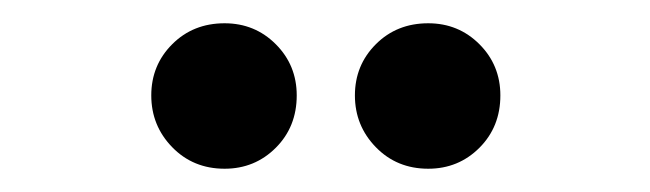

<svg xmlns="http://www.w3.org/2000/svg" viewBox="-20 -800 559 165"><path d="M110 -718Q110 -744 128 -762Q146 -780 173 -780Q199 -780 217 -762Q235 -744 235 -718Q235 -691 217 -673Q199 -655 173 -655Q146 -655 128 -673.5Q110 -692 110 -718ZM348 -780Q374 -780 392 -762Q410 -744 410 -718Q410 -691 392 -673Q374 -655 348 -655Q321 -655 303 -673.5Q285 -692 285 -718Q285 -744 303 -762Q321 -780 348 -780Z"/></svg>

Font: Evergrow Sans 
Style: Medium
Weight: 500
Foundry: 10Web
Version: Version 1.000